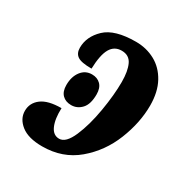

<svg xmlns="http://www.w3.org/2000/svg" viewBox="-134 -656 747 776"><g transform="rotate(30 239.5 -268.0)"><path d="M33 -80Q33 -117 63.5 -140Q94 -163 156 -163Q154 -112 167.5 -81.5Q181 -51 209 -51Q240 -51 264 -106.5Q288 -162 301 -239Q314 -316 314 -376Q314 -427 300 -456.5Q286 -486 251 -486Q217 -486 200 -456.5Q183 -427 181 -362Q133 -362 115.5 -374Q98 -386 98 -412Q98 -464 141 -505Q184 -546 283 -546Q332 -546 372.5 -524Q413 -502 437 -458Q461 -414 461 -351Q461 -271 427.5 -187Q394 -103 327 -46.5Q260 10 165 10Q100 10 66.5 -16.5Q33 -43 33 -80ZM126 -254Q126 -293 145 -318Q164 -343 195 -343Q220 -343 235.5 -327.5Q251 -312 251 -282Q251 -236 231 -214.5Q211 -193 183 -193Q157 -193 141.5 -208.5Q126 -224 126 -254Z"/></g></svg>

Font: Noto Serif CondExtraBold
Style: Italic
Weight: 800
Width: 3
Italic angle: -12°
Designer: Monotype Design Team
Foundry: Monotype Imaging Inc.
Version: Version 1.001